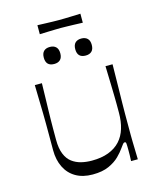

<svg xmlns="http://www.w3.org/2000/svg" viewBox="-116 -846 780 943"><g transform="rotate(-15 274.0 -374.5)"><path d="M238.4 14.9Q187.6 14.9 152.4 -5.8Q117.1 -26.4 98.7 -64.1Q80.3 -101.7 80.3 -150.4Q80.3 -195 80.3 -227Q80.3 -259 80.2 -285Q80.1 -311 79.6 -337.9Q79.1 -364.9 78.2 -398.9Q77.3 -433 76.3 -482.9H112.3Q111.3 -433.7 110.4 -400.7Q109.4 -367.7 108.9 -343.4Q108.4 -319.1 108 -298.3Q107.6 -277.4 107.6 -253.6Q107.6 -229.7 107.6 -196.3Q107.6 -152.6 119.3 -123.9Q131 -95.2 151.4 -79.9Q171.9 -64.6 197.4 -58.2Q223 -51.9 251.6 -51.9Q300.7 -51.9 336.6 -65.5Q372.6 -79.2 395.6 -104.3Q418.6 -129.4 429.4 -165Q440.3 -200.6 440.3 -244.3Q440.3 -267.9 440.3 -285.6Q440.3 -303.4 439.8 -325.9Q439.3 -348.4 438.4 -385.3Q437.4 -422.1 435.6 -482.9H471.6Q470.7 -411.3 469.8 -363.8Q468.9 -316.3 468.4 -285.7Q468 -255.1 467.9 -235Q467.9 -214.9 467.9 -199.2Q467.9 -183.6 467.9 -165.9Q467.9 -141.6 467.9 -123.6Q467.9 -105.6 468.4 -88.6Q468.9 -71.6 469.4 -50.7Q469.9 -29.9 470.7 0H436.4Q437.6 -17.3 437.6 -30.2Q437.7 -43.1 437.7 -52.7Q437.7 -80.4 436.7 -88.9Q435.7 -97.4 430.4 -97.4Q425.4 -97.4 421 -92.6Q416.6 -87.9 405.1 -71.3Q395 -56.3 374.6 -35.8Q354.1 -15.3 321.1 -0.2Q288 14.9 238.4 14.9ZM195.7 -558.3Q153.7 -558.3 153.7 -601.6Q153.7 -623.3 164.7 -634.1Q175.7 -644.9 195.7 -644.9Q215.4 -644.9 226.6 -634Q237.7 -623.2 237.7 -601.6Q237.7 -579.9 226.7 -569.1Q215.7 -558.3 195.7 -558.3ZM355.7 -558.3Q313.7 -558.3 313.7 -601.6Q313.7 -623.3 324.7 -634.1Q335.7 -644.9 355.7 -644.9Q375.4 -644.9 386.6 -634Q397.7 -623.2 397.7 -601.6Q397.7 -579.9 386.7 -569.1Q375.7 -558.3 355.7 -558.3ZM164.7 -717.9V-763.7Q191 -762.7 209.6 -762.1Q228.1 -761.6 243.2 -761.1Q258.3 -760.7 273.1 -760.7Q289 -760.7 304 -761.1Q319 -761.6 338.1 -762.1Q357.1 -762.7 383.3 -763.7V-717.9Q357.1 -719 338.1 -719.5Q319 -720 303.6 -720.4Q288.1 -720.9 272.3 -720.9Q257.4 -720.9 242.8 -720.4Q228.1 -720 209.6 -719.5Q191 -719 164.7 -717.9Z"/></g></svg>

Font: Ojuju ExtraLight
Style: Regular
Weight: 200
Designer: Chisaokwu Joboson, Mirko Velimirovic
Foundry: Udi Foundry
Version: Version 1.000